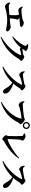

<svg xmlns="http://www.w3.org/2000/svg" viewBox="2486 -3373 948 5960"><g transform="rotate(90 2960.0 -393.0)"><path d="M61 -230C61 -198 64 -181 72 -163C85 -132 143 -72 183 -72C210 -72 247 -91 295 -104C381 -127 531 -145 632 -143C770 -141 869 -107 908 -107C936 -107 955 -128 955 -155C955 -196 856 -254 803 -254C787 -254 774 -241 717 -235L549 -221C554 -285 561 -348 568 -390C573 -418 590 -440 590 -460C590 -482 561 -503 524 -520C638 -533 726 -537 765 -541C801 -544 815 -565 815 -589C815 -622 730 -659 674 -659C651 -659 648 -628 517 -606C440 -594 355 -584 301 -584C260 -584 225 -603 191 -629L179 -622C186 -595 199 -568 215 -543C234 -514 266 -488 294 -488C323 -488 365 -498 430 -508C445 -483 453 -453 453 -409C453 -356 450 -275 447 -211C330 -201 217 -191 172 -191C133 -191 103 -209 74 -236Z M1121 42 1133 61C1460 -53 1666 -256 1813 -511C1831 -541 1870 -551 1870 -579C1870 -620 1768 -673 1738 -673C1716 -673 1699 -649 1674 -641C1646 -631 1531 -615 1496 -615C1509 -634 1522 -652 1533 -671C1550 -697 1563 -701 1563 -723C1563 -748 1486 -790 1420 -793C1387 -795 1369 -791 1350 -787L1347 -773C1379 -756 1403 -732 1403 -713C1403 -649 1272 -451 1110 -318L1123 -300C1252 -356 1368 -455 1455 -561C1473 -547 1489 -537 1501 -537C1520 -537 1536 -543 1557 -550C1586 -559 1658 -575 1679 -575C1691 -575 1696 -570 1691 -556C1607 -347 1375 -94 1121 42Z M2195 -681C2194 -654 2196 -628 2203 -608C2215 -571 2262 -513 2306 -513C2334 -513 2346 -537 2379 -548C2429 -565 2557 -603 2597 -607C2608 -607 2614 -603 2608 -588C2527 -393 2281 -138 2046 -16L2057 5C2300 -70 2455 -209 2547 -303C2640 -241 2679 -170 2725 -94C2759 -41 2785 -11 2824 -11C2864 -11 2886 -45 2886 -76C2886 -186 2739 -281 2575 -332C2640 -404 2692 -490 2726 -540C2738 -557 2784 -572 2784 -601C2784 -633 2694 -710 2651 -710C2630 -710 2613 -681 2588 -675C2540 -663 2365 -630 2296 -630C2262 -630 2234 -659 2212 -688Z M3765 -737C3765 -675 3814 -626 3875 -626C3937 -626 3986 -675 3986 -737C3986 -798 3937 -847 3875 -847C3814 -847 3765 -798 3765 -737ZM3806 -737C3806 -775 3837 -806 3875 -806C3914 -806 3945 -775 3945 -737C3945 -698 3914 -667 3875 -667C3837 -667 3806 -698 3806 -737ZM3228 -625C3191 -625 3166 -650 3138 -678L3124 -672C3124 -645 3124 -627 3130 -602C3140 -565 3194 -499 3239 -499C3262 -499 3287 -519 3310 -525C3367 -540 3588 -587 3655 -587C3662 -587 3666 -584 3664 -575C3616 -356 3417 -110 3144 33L3156 53C3480 -52 3663 -241 3783 -485C3799 -517 3836 -528 3836 -561C3836 -597 3731 -689 3685 -689C3657 -689 3655 -673 3614 -664C3560 -652 3308 -625 3228 -625Z M4115 -676 4116 -662C4193 -640 4199 -631 4202 -598C4207 -523 4208 -267 4202 -180C4201 -150 4178 -132 4178 -109C4178 -73 4259 9 4296 9C4328 9 4327 -20 4365 -41C4580 -160 4773 -310 4901 -502L4886 -516C4731 -367 4464 -199 4312 -156C4301 -153 4296 -159 4296 -172C4296 -269 4309 -491 4316 -544C4319 -574 4346 -596 4346 -622C4346 -652 4265 -712 4204 -712C4177 -712 4141 -690 4115 -676Z M5125 -681C5124 -654 5126 -628 5133 -608C5145 -571 5192 -513 5236 -513C5264 -513 5276 -537 5309 -548C5359 -565 5487 -603 5527 -607C5538 -607 5544 -603 5538 -588C5457 -393 5211 -138 4976 -16L4987 5C5230 -70 5385 -209 5477 -303C5570 -241 5609 -170 5655 -94C5689 -41 5715 -11 5754 -11C5794 -11 5816 -45 5816 -76C5816 -186 5669 -281 5505 -332C5570 -404 5622 -490 5656 -540C5668 -557 5714 -572 5714 -601C5714 -633 5624 -710 5581 -710C5560 -710 5543 -681 5518 -675C5470 -663 5295 -630 5226 -630C5192 -630 5164 -659 5142 -688Z"/></g></svg>

Font: Noto Serif CJK KR
Style: Bold
Weight: 700
Designer: Ryoko NISHIZUKA 西塚涼子 (kana & ideographs); Frank Grießhammer (Latin, Greek & Cyrillic); Wenlong ZHANG 张文龙 (bopomofo); San
Foundry: Adobe
Version: Version 2.001;hotconv 1.1.0;makeotfexe 2.6.0